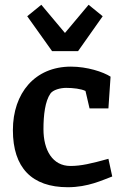

<svg xmlns="http://www.w3.org/2000/svg" viewBox="-20 -774 529 804"><path d="M434 -109C362 -89 319 -79 275 -79C200 -79 162 -145 162 -233C162 -293 169 -350 191 -382C202 -398 233 -406 257 -406C287 -406 320 -402 338 -393L355 -320H434L443 -453C412 -473 345 -495 277 -495C126 -495 34 -384 34 -229C34 -72 113 10 264 10C349 10 409 -20 450 -35ZM307 -560 410 -706 351 -754 252 -636 153 -754 94 -706 198 -560Z"/></svg>

Font: Enriqueta
Style: Bold
Weight: 700
Designer: Viviana Monsalve, Gustavo Ibarra
Foundry: Viviana Monsalve, Gustavo Ibarra
Version: Version 1.002